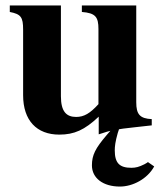

<svg xmlns="http://www.w3.org/2000/svg" viewBox="-20 -481 596 706"><path d="M538 -20V-43C494 -45 481 -61 481 -105V-461H281V-437C331 -433 342 -419 342 -374V-98C311 -64 289 -51 260 -51C224 -51 204 -71 204 -127V-461H16V-437C57 -429 65 -418 65 -372V-131C65 -38 115 14 198 14C253 14 291 -3 343 -52V13C386 -2 410 -6 475 -13ZM524 115C521 117 519 119 511 123C491 133 479 136 463 136C420 136 402 119 402 72C402 57 404 40 413 8C416 -2 418 -5 419 -12L386 0C382 5 380 6 372 16C331 64 318 89 318 127C318 174 359 205 421 205C468 205 522 177 547 131Z"/></svg>

Font: STIXGeneral
Style: Bold
Weight: 700
Designer: MicroPress Inc., with final additions and corrections provided by Coen Hoffman, Elsevier (retired)
Version: Version 1.1.0